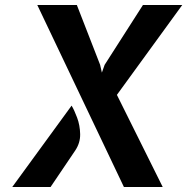

<svg xmlns="http://www.w3.org/2000/svg" viewBox="-20 -747 748 767"><path d="M475 0 129 -727H287L380 -488L387 -457L398 -488L551 -727H708L447 -368L630 0ZM29 0 266 -325Q276.5 -308 288 -277.2Q299.5 -246.5 300.2 -211.2Q301 -176 280 -145L182 0Z"/></svg>

Font: Expletus Sans
Style: Bold Italic
Weight: 700
Italic angle: -7°
Version: Version 7.500